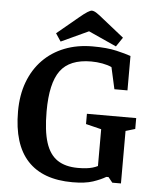

<svg xmlns="http://www.w3.org/2000/svg" viewBox="-58 -888 762 951"><g transform="rotate(5 323.5 -412.5)"><path d="M338 15Q190 15 114.5 -66.5Q39 -148 39 -311Q39 -393 63.5 -458Q88 -523 133 -569Q178 -615 240.5 -639.5Q303 -664 379 -664Q451 -664 498 -653Q545 -642 570 -633V-462H505L481 -570Q462 -579 434.5 -584Q407 -589 379 -589Q272 -589 226 -526.5Q180 -464 180 -324Q180 -227 198.5 -169Q217 -111 256.5 -84.5Q296 -58 359 -58Q382 -58 399.5 -60Q417 -62 431 -66Q445 -70 457 -76V-259L380 -278V-329H625V-275L578 -261V0H535L514 -26H503Q478 -11 439.5 2Q401 15 338 15ZM219 -674 193 -713 299 -801Q324 -822 338.5 -831Q353 -840 360 -840Q370 -840 384 -831Q398 -822 422 -802L525 -720L494 -674L355 -737Z"/></g></svg>

Font: Faustina SemiBold
Style: Regular
Weight: 600
Designer: Alfonso Garcia
Foundry: http://www.omnibus-type.com
Version: Version 1.200